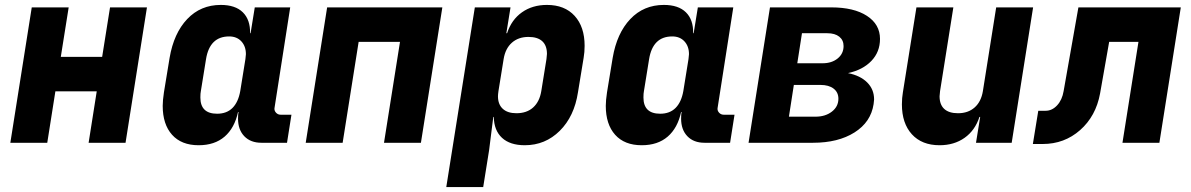

<svg xmlns="http://www.w3.org/2000/svg" viewBox="-20 -580 4840 780"><path d="M172 0H22L109 -550H259L227 -349H395L427 -550H577L490 0H340L373 -209H205Z M1164 -114 1146 0H1042Q998 0 972.5 -26.5Q947 -53 947 -98Q947 -116 949 -125H947Q933 -60 892.5 -25Q852 10 787 10Q717 10 679 -32.5Q641 -75 641 -150Q641 -172 646 -205L669 -345Q686 -445 740.5 -502.5Q795 -560 877 -560Q936 -560 966.5 -530Q997 -500 996 -445H998L1015 -550H1159L1095 -140Q1094 -130 1101.5 -122Q1109 -114 1120 -114ZM977 -340Q979 -354 979 -360Q979 -392 960.5 -412Q942 -432 911 -432Q832 -432 817 -340L796 -210Q794 -201 794 -184Q794 -118 862 -118Q901 -118 924.5 -141.5Q948 -165 956 -210Z M1372 0H1222L1309 -550H1777L1690 0H1540L1605 -410H1437Z M2355 -394Q2355 -368 2351 -345L2328 -205Q2313 -107 2254 -48.5Q2195 10 2112 10Q2052 10 2019.5 -20Q1987 -50 1986 -105H1984L1967 30L1943 180H1793L1909 -550H2054L2037 -445H2040Q2058 -500 2100.5 -530Q2143 -560 2202 -560Q2274 -560 2314.5 -515.5Q2355 -471 2355 -394ZM2200 -340Q2202 -356 2202 -361Q2202 -395 2183 -412.5Q2164 -430 2127 -430Q2086 -430 2059.5 -406.5Q2033 -383 2026 -340L2005 -210Q2003 -196 2003 -189Q2003 -156 2022.5 -138Q2042 -120 2078 -120Q2120 -120 2146 -143.5Q2172 -167 2179 -210Z M2964 -114 2946 0H2842Q2798 0 2772.5 -26.5Q2747 -53 2747 -98Q2747 -116 2749 -125H2747Q2733 -60 2692.5 -25Q2652 10 2587 10Q2517 10 2479 -32.5Q2441 -75 2441 -150Q2441 -172 2446 -205L2469 -345Q2486 -445 2540.5 -502.5Q2595 -560 2677 -560Q2736 -560 2766.5 -530Q2797 -500 2796 -445H2798L2815 -550H2959L2895 -140Q2894 -130 2901.5 -122Q2909 -114 2920 -114ZM2777 -340Q2779 -354 2779 -360Q2779 -392 2760.5 -412Q2742 -432 2711 -432Q2632 -432 2617 -340L2596 -210Q2594 -201 2594 -184Q2594 -118 2662 -118Q2701 -118 2724.5 -141.5Q2748 -165 2756 -210Z M3425 -283Q3475 -273 3503 -245Q3531 -217 3531 -176Q3531 -171 3529 -157Q3518 -84 3451.5 -42Q3385 0 3283 0H3021L3108 -550H3357Q3449 -550 3502 -515.5Q3555 -481 3555 -422Q3555 -369 3520 -332.5Q3485 -296 3425 -283ZM3238 -445 3219 -323H3322Q3359 -323 3383 -342.5Q3407 -362 3407 -393Q3407 -417 3389.5 -431Q3372 -445 3341 -445ZM3313 -235H3205L3185 -106H3293Q3333 -106 3359.5 -126.5Q3386 -147 3386 -179Q3386 -205 3366.5 -220Q3347 -235 3313 -235Z M4027 -550H4177L4090 0H3945L3962 -105H3959Q3941 -50 3898.5 -20Q3856 10 3797 10Q3725 10 3684.5 -34.5Q3644 -79 3644 -156Q3644 -182 3648 -205L3703 -550H3853L3799 -210Q3797 -194 3797 -189Q3797 -155 3816 -137.5Q3835 -120 3872 -120Q3913 -120 3939.5 -143.5Q3966 -167 3973 -210Z M4176 5 4198 -130H4228Q4254 -130 4274.5 -152Q4295 -174 4301 -210L4361 -550H4777L4690 0H4540L4605 -410H4486L4449 -200Q4432 -108 4368 -51.5Q4304 5 4216 5Z"/></svg>

Font: JetBrains Mono Extra Bold
Style: Italic
Weight: 800
Italic angle: -9°
Monospace: yes
Designer: Philipp Nurullin, Konstantin Bulenkov
Foundry: JetBrains
Version: 2.002